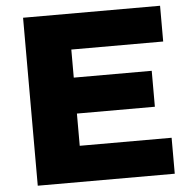

<svg xmlns="http://www.w3.org/2000/svg" viewBox="-55 -855 921 911"><g transform="rotate(-5 405.5 -400.0)"><path d="M88.1 0H740.6V-171.3H303V-324.8H674.3V-496H303V-629.7H740.6V-800H88.1Z"/></g></svg>

Font: Calandify
Style: Semi Bold
Weight: 700
Designer: Brittany Allen
Foundry: Brittany Allen
Version: Version 1.0; ttfautohint (v1.8.4.7-5d5b)